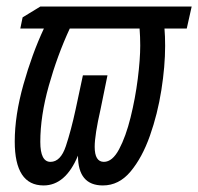

<svg xmlns="http://www.w3.org/2000/svg" viewBox="-20 -556 605 586"><path d="M113 10Q180 10 218 -81Q218 10 294 10Q343 10 378.5 -32.5Q414 -75 437.5 -141.5Q461 -208 472.5 -281Q484 -354 484 -416Q484 -431 483.5 -444Q483 -457 482 -469H550L565 -536H103L49 -503L42 -469H114Q78 -392 51.5 -298Q25 -204 25 -124Q25 10 113 10ZM134 -62Q103 -62 103 -123Q103 -202 129 -294.5Q155 -387 193 -469H406Q407 -456 407.5 -443Q408 -430 408 -417Q408 -375 400.5 -315.5Q393 -256 378.5 -197.5Q364 -139 343.5 -100.5Q323 -62 297 -62Q269 -62 269 -108Q269 -144 287 -223L308 -326H233L211 -223Q197 -158 181 -110Q165 -62 134 -62Z"/></svg>

Font: Noto Sans UI Condensed
Style: Italic
Weight: 400
Width: 3
Italic angle: -12°
Designer: Monotype Design Team
Foundry: Monotype Imaging Inc.
Version: Version 1.901